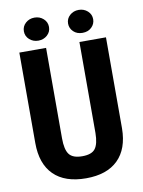

<svg xmlns="http://www.w3.org/2000/svg" viewBox="-96 -946 763 1022"><g transform="rotate(-10 285.5 -435.0)"><path d="M519.5 -710.9V-218.8Q518.6 -107.9 458.5 -49.1Q398.4 9.8 286.1 9.8Q171.9 9.8 111.6 -49.8Q51.3 -109.4 51.3 -222.2V-710.9H195.8V-221.7Q195.8 -161.1 215.3 -135.3Q234.9 -109.4 286.1 -109.4Q337.4 -109.4 356.4 -135Q375.5 -160.6 376 -219.2V-710.9ZM94.7 -817.9Q94.7 -844.7 114.5 -862.5Q134.3 -880.4 162.6 -880.4Q190.9 -880.4 210.7 -862.5Q230.5 -844.7 230.5 -817.9Q230.5 -791.5 210.7 -773.7Q190.9 -755.9 162.6 -755.9Q134.3 -755.9 114.5 -773.7Q94.7 -791.5 94.7 -817.9ZM333.5 -817.9Q333.5 -844.2 353.3 -862.1Q373 -879.9 401.4 -879.9Q429.7 -879.9 449.5 -862.1Q469.2 -844.2 469.2 -817.9Q469.2 -792.5 450.4 -774.2Q431.6 -755.9 401.4 -755.9Q371.1 -755.9 352.3 -774.2Q333.5 -792.5 333.5 -817.9Z"/></g></svg>

Font: Roboto Condensed
Style: Bold
Weight: 700
Designer: Google
Version: Version 2.134; 2016